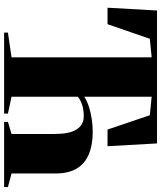

<svg xmlns="http://www.w3.org/2000/svg" viewBox="55 -838 783 933"><g transform="rotate(90 446.5 -371.5)"><path d="M138.5 0V-18.5L258.5 -36V-717L168.5 -708L97.5 -502.5H17.5L31 -743H677L690.5 -502.5H609.5L540 -708L450 -717V-389.5Q472.5 -404 501.5 -413Q530.5 -422 561.2 -426.2Q592 -430.5 618.5 -430.5Q659.5 -430.5 692.2 -423.2Q725 -416 749.5 -401.8Q774 -387.5 790.2 -366Q806.5 -344.5 814.8 -315.5Q823 -286.5 823 -250.5V-36L889 -18.5V0H572.5V-18.5L631 -36V-244Q631 -280 625.8 -306.8Q620.5 -333.5 609.5 -351.2Q598.5 -369 582.5 -378Q566.5 -387 544.5 -387Q512.5 -387 488.2 -378.8Q464 -370.5 450 -358V-36L532 -18.5V0Z"/></g></svg>

Font: Merriweather 144pt Black
Style: Regular
Weight: 900
Version: Version 2.100